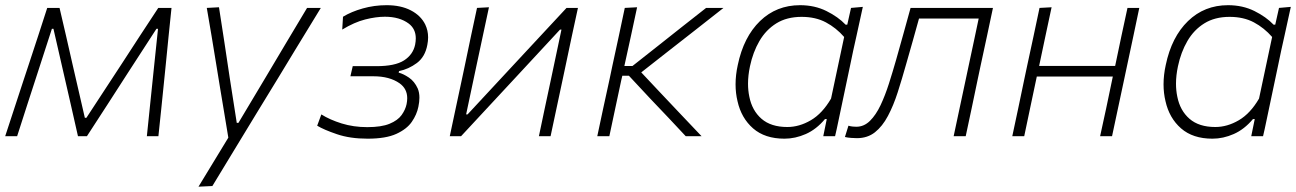

<svg xmlns="http://www.w3.org/2000/svg" viewBox="-20 -525 4995 740"><path d="M0 0Q35.5 -108.5 69 -210.5L91.5 -278.5Q109 -332 127 -386.5Q144.5 -441 162 -494.5H209.5Q222 -441.5 234.5 -387.2Q247 -333 259 -279.5L307 -71H313L449.5 -279.5Q485 -334 520 -388Q555 -441.5 590 -494.5H641Q635.5 -442 629.8 -385.8Q624 -329.5 619 -277L612 -208Q606.5 -157 601.5 -105L590.5 0H546Q552.5 -62.5 559 -126Q565.5 -189 572 -251.5L589 -414H583L471.5 -242L393.5 -121Q354.5 -60.5 315 0H280.5Q266.5 -60.5 253 -121.5Q239 -182 225.5 -241.5L186 -414H180L128 -253.5Q107.5 -190.5 86.8 -126.8Q66 -63 46 0Z M745 194.5Q773 148 802.5 100Q831.5 52 860 5.5Q852 -42.5 844 -91.5Q836 -140 828 -187.5L813.5 -276.5Q804.5 -330 795.5 -386Q786 -441.5 777 -494.5L824 -497Q834.5 -427 845 -361Q855 -294.5 865.5 -224.5L892.5 -51.5H899L1003 -225.5Q1044 -294.5 1083.5 -360.8Q1123 -427 1163.5 -494.5H1216.5Q1192.5 -454.5 1169.5 -417.5Q1146.5 -380 1119.2 -335.2Q1092 -290.5 1054.5 -228.5L969.5 -89.5Q911.5 6.5 871.2 72.2Q831 138 798.5 192Z M1397 9.5Q1329 9.5 1278.5 -7.8Q1228 -25 1202.5 -40.5L1218.5 -84Q1251 -63.5 1296.8 -49.2Q1342.5 -35 1395.5 -35Q1450 -35 1481.5 -48Q1513 -61 1527.8 -81.5Q1542.5 -102 1547 -123.5Q1549.5 -136 1549.5 -146.5Q1549.5 -183 1520 -204Q1481.5 -231 1419.5 -231H1330.5L1339.5 -270H1431Q1502.5 -270 1537.2 -292.2Q1572 -314.5 1580 -353Q1582.5 -366 1582.5 -377Q1582.5 -413.5 1555.5 -434Q1520 -460.5 1463.5 -460.5Q1429 -460.5 1387.5 -450Q1346 -439.5 1299 -411L1302 -460.5Q1334 -480 1378.2 -492.5Q1422.5 -505 1470 -505Q1525 -505 1563.5 -485Q1602 -465 1619 -430.5Q1630 -407.5 1630 -381Q1630 -367 1627 -352Q1618.5 -306 1586.8 -282.2Q1555 -258.5 1518 -251L1516.5 -245Q1534.5 -240.5 1556 -226Q1577.5 -211.5 1590 -184Q1596.5 -168.5 1596.5 -148.5Q1596.5 -132.5 1592.5 -113.5Q1586.5 -83.5 1567.2 -55.5Q1548 -27.5 1507.5 -9Q1467 9.5 1397 9.5Z M1713.5 0Q1725.5 -56.5 1736.5 -108.2Q1747.5 -160 1760.5 -220.5L1771 -270Q1784 -333 1795.2 -385.8Q1806.5 -438.5 1818.5 -494.5L1864.5 -497Q1852.5 -441.5 1841.5 -389.5Q1830.5 -337 1817 -275L1776.5 -84H1782L1951.5 -266.5Q2003.5 -322 2057 -380Q2110.5 -437.5 2163.5 -494.5H2207.5L2184 -386Q2173 -333.5 2159.5 -270L2149 -220.5Q2136 -160 2125 -108Q2114 -56 2102 0H2057Q2068.5 -55.5 2079.5 -107Q2090.5 -158 2103 -217L2144 -411H2138.5L1972.5 -232Q1919.5 -175 1865.2 -116.5Q1811 -58 1757 0Z M2282 0Q2294 -56 2305 -108Q2316 -159.5 2329.5 -220.5L2340 -270.5Q2353.5 -333 2365 -386Q2376 -439 2388 -494.5L2435.5 -497Q2423.5 -441.5 2412 -387.5Q2400 -333.5 2387 -273.5L2386.5 -270.5H2417.5L2517 -349Q2563 -385.5 2609.2 -422Q2655.5 -458.5 2701.5 -494.5H2768.5Q2713.5 -451.5 2659 -408.5L2549 -322.5L2451.5 -246L2521.5 -171.5Q2562 -128.5 2602.8 -85.5Q2643.5 -42.5 2684 0H2623Q2589 -36 2555.5 -72Q2521.5 -107.5 2487.5 -143.5L2404 -233H2378.5L2374.5 -216Q2362 -157 2351 -106Q2340 -55 2328.5 0Z M3153 0Q3155.5 -13.5 3158.5 -27L3166.5 -66H3159.5Q3126.5 -26.5 3085.8 -8.5Q3045 9.5 3003.5 9.5Q2928 9.5 2882.5 -30.2Q2837 -70 2822.5 -135Q2815 -166 2815 -200Q2815 -236 2823.5 -274.5Q2846 -382.5 2909.2 -443.8Q2972.5 -505 3063.5 -505Q3120 -505 3165.2 -482.5Q3210.5 -460 3239 -430H3245.5L3260 -494.5L3305.5 -498.5Q3293 -440.5 3281 -386.5Q3268.5 -332 3256 -270.5L3205 -28.5Q3202 -14 3198.5 0ZM3014.5 -35.5Q3060.5 -35.5 3105 -61.5Q3149.5 -87.5 3183 -145L3233.5 -382.5Q3203 -417.5 3163.2 -438.8Q3123.5 -460 3069.5 -460Q3012.5 -460 2972.2 -435Q2932 -410 2907 -367Q2882 -324 2870.5 -269.5Q2863 -234 2863 -202.5Q2863 -176.5 2868 -152.5Q2878.5 -99 2915 -67.2Q2951.5 -35.5 3014.5 -35.5Z M3282.5 7.5Q3274 7.5 3260.2 6.5Q3246.5 5.5 3236.5 3L3250 -40.5Q3258 -38 3266.8 -37.2Q3275.5 -36.5 3280.5 -36.5Q3310 -36.5 3333 -59.2Q3356 -82 3373.8 -119.5Q3391.5 -157 3406 -202.5Q3420.5 -248 3433.5 -293.5Q3447.5 -344 3462 -395Q3476 -446 3489.5 -494.5H3807Q3795 -439 3784 -386Q3772.5 -333 3759 -270L3748.5 -220.5Q3736 -160 3725 -108Q3713.5 -56 3702 0H3655.5Q3667.5 -56 3678.5 -108Q3689.5 -160 3702.5 -220.5L3713 -270Q3724 -322.5 3733.5 -366Q3742.5 -409 3752 -453.5H3522Q3510 -410.5 3497.8 -366.8Q3485.5 -323 3472.5 -278Q3456.5 -221 3440 -169.5Q3423.5 -118 3402.2 -78Q3381 -38 3352.2 -15.2Q3323.5 7.5 3282.5 7.5Z M3881.5 0Q3893.5 -55.5 3904.5 -108Q3915.5 -160 3928 -220.5L3938.5 -270Q3952 -333 3963.5 -386Q3974.5 -439 3986.5 -494.5L4033 -497Q4021 -440.5 4009.5 -387Q3998 -333.5 3985 -271H4278Q4291 -334 4302.2 -386.5Q4313.5 -439 4325.5 -494.5H4371Q4359.5 -439 4348.2 -386Q4337 -333 4323.5 -270L4313 -220.5Q4300 -160 4289 -108Q4278 -56 4266 0H4220Q4232 -56 4243.5 -108Q4254.5 -160 4267 -220.5L4269 -230H3976L3974 -220.5Q3961.5 -160 3950.2 -108Q3939 -56 3927.5 0Z M4802.5 0Q4805 -13.5 4808 -27L4816 -66H4809Q4776 -26.5 4735.2 -8.5Q4694.5 9.5 4653 9.5Q4577.5 9.5 4532 -30.2Q4486.5 -70 4472 -135Q4464.5 -166 4464.5 -200Q4464.5 -236 4473 -274.5Q4495.5 -382.5 4558.8 -443.8Q4622 -505 4713 -505Q4769.5 -505 4814.8 -482.5Q4860 -460 4888.5 -430H4895L4909.5 -494.5L4955 -498.5Q4942.5 -440.5 4930.5 -386.5Q4918 -332 4905.5 -270.5L4854.5 -28.5Q4851.5 -14 4848 0ZM4664 -35.5Q4710 -35.5 4754.5 -61.5Q4799 -87.5 4832.5 -145L4883 -382.5Q4852.5 -417.5 4812.8 -438.8Q4773 -460 4719 -460Q4662 -460 4621.8 -435Q4581.5 -410 4556.5 -367Q4531.5 -324 4520 -269.5Q4512.5 -234 4512.5 -202.5Q4512.5 -176.5 4517.5 -152.5Q4528 -99 4564.5 -67.2Q4601 -35.5 4664 -35.5Z"/></svg>

Font: Heraclito ExtraLight
Style: Italic
Weight: 200
Italic angle: -12°
Designer: Kostas Bartsokas (font) & Cristiano Sobral (main changes)
Foundry: Kostas Bartsokas (font) & Cristiano Sobral (main changes)
Version: Version 1.00;July 8, 2020;FontCreator 13.0.0.2655 64-bit